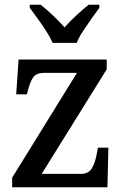

<svg xmlns="http://www.w3.org/2000/svg" viewBox="-20 -786 519 806"><path d="M31 0V-40L303 -480H166Q132 -480 119 -461Q106 -442 96 -402L93 -390H48L58 -536H428V-495L155 -56H319Q351 -56 365 -78.5Q379 -101 386 -139L391 -166H435L431 0ZM201 -606Q191 -629 174 -655.5Q157 -682 138 -708Q119 -734 105 -753V-766H151Q175 -747 202.5 -721Q230 -695 251 -671Q272 -695 300 -721Q328 -747 352 -766H397V-753Q383 -734 364.5 -708Q346 -682 328.5 -655.5Q311 -629 302 -606Z"/></svg>

Font: Noto Serif Thai SemiCondensed Medium
Style: Regular
Weight: 500
Width: 4
Designer: Monotype Design Team
Foundry: Monotype Imaging Inc.
Version: Version 2.002; ttfautohint (v1.8.4.7-5d5b)